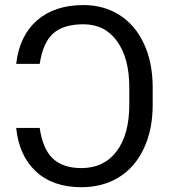

<svg xmlns="http://www.w3.org/2000/svg" viewBox="-20 -741 691 770"><path d="M139.2 -228Q151.4 -143.1 192.1 -105Q232.9 -66.9 306.6 -66.9Q396.5 -66.9 447.5 -134Q498.5 -201.2 498.5 -321.3V-391.1Q498.5 -507.3 449.7 -575.4Q400.9 -643.6 314.9 -643.6Q235.4 -643.6 194.1 -607.7Q152.8 -571.8 139.2 -484.9H44.9Q58.1 -598.1 128.7 -659.4Q199.2 -720.7 314.9 -720.7Q396 -720.7 459 -680.9Q522 -641.1 556.9 -566.4Q591.8 -491.7 592.3 -394V-319.8Q592.3 -220.7 556.6 -145Q521 -69.3 456.3 -29.8Q391.6 9.8 306.6 9.8Q191.9 9.8 124 -53.5Q56.2 -116.7 44.9 -228Z"/></svg>

Font: Roboto
Style: Regular
Weight: 400
Designer: Google
Version: Version 2.134; 2016; ttfautohint (v1.6)